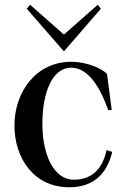

<svg xmlns="http://www.w3.org/2000/svg" viewBox="-20 -776 539 811"><path d="M272 15C381 15 433 -48 454 -134L430 -142C416 -76 379 -17 292 -17C205 -17 159 -126 159 -253C159 -382 199 -490 281 -490C342 -490 395 -430 437 -311H452L432 -464C408 -488 346 -515 281 -515C131 -515 41 -386 41 -246C41 -108 123 15 272 15ZM93 -739 250 -559 406 -739 393 -756 250 -630 107 -756Z"/></svg>

Font: Sprat Condensed Medium
Style: Regular
Weight: 500
Width: 3
Designer: Ethan Nakache
Foundry: Collletttivo
Version: Version 2.000;Glyphs 3.2 (3217)